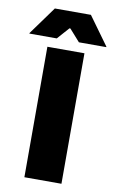

<svg xmlns="http://www.w3.org/2000/svg" viewBox="-136 -877 560 926"><g transform="rotate(10 144.0 -413.5)"><path d="M233.5 -639V0H52V-639ZM-44.5 -689 55.5 -827H232L332 -689V-686.5H198L146 -745H141.5L89.5 -686.5H-44.5Z"/></g></svg>

Font: Anek Malayalam ExtraBold
Style: Regular
Weight: 800
Version: Version 1.003